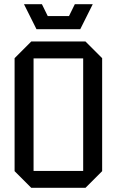

<svg xmlns="http://www.w3.org/2000/svg" viewBox="-20 -900 560 921"><path d="M50 -79V-621L130 -701H390L470 -621V-79L390 1H130ZM141 -620V-80H379V-620ZM339 -880H425L365 -760H155L95 -880H181L209 -823H311Z"/></svg>

Font: Tektur SemiCondensed
Style: Regular
Weight: 400
Width: 4
Designer: Adam Jagosz
Foundry: Adam Jagosz
Version: Version 1.005;gftools[0.9.30]